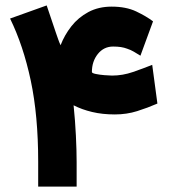

<svg xmlns="http://www.w3.org/2000/svg" viewBox="-20 -687 623 707"><path d="M151.9 -667 186 -565.9Q189.9 -554.7 194.1 -542.7Q198.2 -530.8 203.1 -520.5Q217.3 -557.6 242.7 -590.1Q268.1 -622.6 305.4 -642.6Q342.8 -662.6 391.1 -662.6Q444.3 -662.6 481.7 -644.8Q519 -627 543.5 -608.4L497.1 -481.9Q484.4 -489.7 472.9 -496.6Q461.4 -503.4 447.8 -507.8Q437.5 -511.7 425 -513.7Q412.6 -515.6 396.5 -515.6Q362.3 -515.6 340.3 -488.3Q318.4 -460.9 318.4 -421.9Q318.4 -417.5 332.8 -414.6Q347.2 -411.6 365 -410.2Q382.8 -408.7 392.6 -408.7Q431.6 -408.7 469.7 -421.9Q507.8 -435.1 540.5 -448.2L559.6 -305.7Q523.9 -290 485.1 -277.8Q446.3 -265.6 402.8 -265.6Q356.9 -265.6 319.1 -274.7Q281.2 -283.7 251 -299.3Q256.8 -243.2 259.5 -187.3Q262.2 -131.3 262.2 -90.3V0H120.6V-91.8Q120.6 -261.2 93.3 -390.1Q65.9 -519 17.1 -618.7Z"/></svg>

Font: Vazir Black FD-UI
Style: Black-FD-UI
Weight: 900
Designer: Saber Rastikerdar
Foundry: Saber Rastikerdar
Version: Version 30.0.0